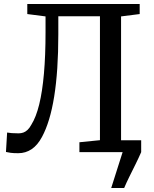

<svg xmlns="http://www.w3.org/2000/svg" viewBox="-20 -763 772 963"><path d="M537.8 180 595 0 576.3 -59.4H688.1V0Q675.3 29.6 659.8 60.8Q644.3 92 629.3 122.3Q614.2 152.7 602.7 180ZM71.7 5.4Q47 5.4 33.7 3.5Q20.5 1.5 9.9 -0.8L15.7 -98.2Q27 -96.5 39.6 -95.3Q52.1 -94.2 73.3 -94.2Q85.6 -94.2 96.7 -98Q107.8 -101.9 118 -111.3Q128.2 -120.7 137.2 -137.5Q161 -175.3 176.7 -239.3Q192.4 -303.3 200.4 -393.9Q208.4 -484.4 208.4 -601.6V-680.7L116.9 -692.5V-743H680.6V-692.5L587.2 -680.7V-58.9L686.2 -49.5V0H378.3V-49.5L481.3 -59.9V-681.4H272.5V-590.7Q272.5 -499.1 267.3 -421.1Q262.1 -343.1 251.8 -279Q241.5 -214.8 226.2 -164.3Q210.9 -113.8 190.8 -76.5Q168.5 -34.7 138.4 -14.6Q108.3 5.4 71.7 5.4Z"/></svg>

Font: Merriweather 7pt Light
Style: Regular
Weight: 300
Designer: Eben Sorkin
Foundry: Eben Sorkin
Version: Version 2.200;gftools[0.9.31]